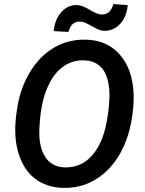

<svg xmlns="http://www.w3.org/2000/svg" viewBox="-20 -916 715 946"><path d="M292.5 9.8Q223.1 8.3 170.7 -23.4Q118.2 -55.2 88.9 -115.5Q59.6 -175.8 55.7 -252.4Q52.2 -313.5 66.7 -395Q81.1 -476.6 117.9 -543.7Q154.8 -610.8 206.1 -653.3Q290.5 -722.7 401.4 -720.7Q506.8 -718.8 569.6 -647.9Q632.3 -577.1 638.2 -456.5Q641.1 -396 627.2 -317.6Q613.3 -239.3 579.3 -173.6Q545.4 -107.9 495.1 -64Q408.2 12.2 292.5 9.8ZM514.6 -374.5 519 -426.3Q522 -479.5 509.8 -524.7Q497.6 -569.8 468.5 -593.5Q439.5 -617.2 395 -618.7Q333.5 -620.6 285.9 -584Q238.3 -547.4 208.7 -472.7Q179.2 -397.9 174.3 -285.2Q169.4 -195.8 201.7 -144.5Q233.9 -93.3 298.3 -91.3Q382.8 -88.9 437.7 -154.8Q492.7 -220.7 509.8 -340.3ZM609.4 -890.6Q603.5 -832.5 572 -798.3Q540.5 -764.2 494.6 -764.2Q482.9 -764.2 471.9 -767.6Q460.9 -771 434.8 -785.9Q408.7 -800.8 396 -805.4Q383.3 -810.1 369.1 -809.6Q330.6 -808.1 317.4 -758.8L244.6 -762.7Q249.5 -818.4 281.2 -855.2Q313 -892.1 359.9 -891.1Q383.3 -890.6 419.9 -868.9Q456.5 -847.2 473.1 -845.2L485.4 -844.7Q524.9 -846.2 538.6 -896Z"/></svg>

Font: RobotoDraft Medium
Style: Italic
Weight: 500
Italic angle: -12°
Version: Version 2.001152; 2014